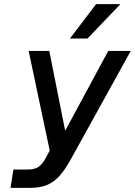

<svg xmlns="http://www.w3.org/2000/svg" viewBox="-20 -747 654 931"><path d="M564 -727 404 -560H319L446 -727ZM45 75H115Q148 75 167 62Q186 49 203 17L221 -17L119 -500H219L296 -113L505 -500H614L323 26Q296 75 269 105.5Q242 136 208 150Q174 164 126 164H31Z"/></svg>

Font: Overused Grotesk Medium
Style: Italic
Weight: 500
Italic angle: -10°
Version: Version 0.003